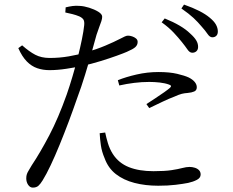

<svg xmlns="http://www.w3.org/2000/svg" viewBox="-20 -796 1040 857"><path d="M792 -608.1Q776.6 -627.5 755.2 -650.4Q733.7 -673.4 701.6 -696.4L715.2 -713.7Q753.6 -698.1 781.9 -681.4Q810.3 -664.6 828.9 -646.4Q847.9 -629.4 856.1 -615.4Q864.4 -601.4 864.2 -586.6Q864.2 -574.4 856.9 -567.5Q849.7 -560.6 837.8 -560.6Q826.4 -560.8 816.7 -575.2Q806.9 -589.5 792 -608.1ZM879.9 -677.6Q863.9 -696.9 843.9 -715.7Q823.8 -734.5 789.7 -758.2L801.4 -775.5Q840.9 -761.6 869.4 -747.1Q897.9 -732.5 915.9 -717.3Q935.7 -701.1 944 -686Q952.3 -670.9 952.3 -655.3Q952.3 -642.8 945.5 -636.2Q938.6 -629.5 927.7 -629.5Q916.5 -629.5 906.4 -644.4Q896.3 -659.4 879.9 -677.6ZM271.5 -740.3 273.1 -763.2Q289 -767.1 303.7 -769.1Q318.4 -771.2 336.6 -769.6Q354.7 -768.8 377.9 -761.6Q401.1 -754.3 418.6 -743.7Q436.1 -733 436.1 -721.2Q436.1 -712.5 432.3 -701.1Q428.5 -689.6 422.8 -674.9Q417.1 -660.2 410.8 -640.6Q402.6 -611.2 389.5 -563.8Q376.3 -516.4 359.7 -462.2Q343.2 -408 324.2 -357.3Q306.7 -306.6 286.7 -253.2Q266.6 -199.9 246.1 -149.7Q225.7 -99.6 206.2 -58.5Q186.7 -17.3 170.3 9.1Q160.1 25.7 151.1 33.5Q142.1 41.4 126.3 41.4Q114.1 41.4 105.6 29Q97.2 16.6 97.2 0.1Q97.2 -10.9 100 -18.8Q102.7 -26.7 108.4 -35.7Q114 -44.7 121.5 -57.9Q159.5 -114.9 200 -192Q240.5 -269.2 277.8 -374.2Q291 -412.1 303.7 -455.1Q316.5 -498.2 327.4 -541.2Q338.2 -584.1 345.7 -621Q353.2 -657.9 355.8 -683.2Q357.5 -700 352.6 -708.3Q347.6 -716.5 334 -722.9Q319.3 -729 303 -733.1Q286.7 -737.3 271.5 -740.3ZM78.8 -593.6Q110.5 -565.6 137.3 -551.6Q164.1 -537.6 200.2 -537.3Q245 -537.1 287.2 -544.5Q329.5 -551.9 361.1 -561.3Q411.8 -576.1 450.6 -592.5Q489.4 -608.9 517.1 -623.3Q528.5 -629.3 536.8 -633.1Q545 -636.9 551.3 -636.9Q559.9 -636.9 569.9 -633.6Q579.8 -630.4 587.1 -624.3Q594.4 -618.2 594.4 -609Q594.4 -595.1 584 -585.7Q573.7 -576.4 545.9 -564.5Q533.8 -559.1 501.3 -547.3Q468.8 -535.5 427.9 -523Q386.9 -510.4 347.8 -501.8Q317.2 -495.3 276.7 -489.1Q236.3 -482.9 200.8 -482.9Q171.4 -482.9 146.1 -491.6Q120.7 -500.3 99.6 -521.8Q78.5 -543.4 61.7 -581.1ZM512.5 -414.5 506 -438Q542.2 -452.6 589.9 -463.5Q637.6 -474.5 687.2 -474.5Q737 -474.5 770.7 -466.5Q804.5 -458.5 822.7 -450Q840 -441.2 849.2 -430.1Q858.4 -418.9 858.4 -406.5Q858.4 -392.7 847 -387.7Q835.7 -382.7 817.6 -381.1Q803.8 -380.3 791 -377.1Q778.3 -373.8 758.3 -364.7Q735.3 -356.2 703.8 -341.2Q672.3 -326.2 646.1 -313.5L633.5 -331.4Q650.7 -342.7 672.7 -357Q694.8 -371.3 713.5 -384.7Q732.2 -398.1 738.6 -403.9Q749.6 -413.7 734.4 -418.5Q716.4 -425.1 692.7 -427.7Q669 -430.3 646.2 -430.3Q613 -430.3 579.1 -426.1Q545.2 -421.9 512.5 -414.5ZM449.5 -204.5 424.9 -201.3Q426.2 -175.4 430.3 -147.1Q434.4 -118.7 447 -89.6Q462.8 -45.8 497.2 -18.9Q531.7 7.9 580.1 20.4Q628.5 33 686.1 33Q729.8 33 763.6 28.9Q797.4 24.8 819.8 20.4Q842.2 15.5 858.9 6.7Q875.6 -2.1 875.6 -16.9Q875.6 -28.9 868.3 -36.3Q861 -43.8 849.5 -47.3Q838.1 -50.9 825.9 -50.9Q811.8 -50.9 793.6 -46Q775.4 -41.1 745.5 -36.5Q715.5 -31.9 665 -31.9Q600.7 -31.9 555.2 -50Q509.7 -68.2 483.5 -108.8Q469.3 -131.4 461.6 -157.1Q453.9 -182.8 449.5 -204.5Z"/></svg>

Font: Early Summer Mincho VF
Style: Regular
Weight: 250
Designer: GuiWonder
Version: Version 1.002